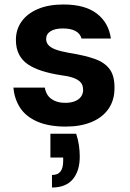

<svg xmlns="http://www.w3.org/2000/svg" viewBox="-20 -553 582 857"><path d="M274 12Q197 12 146 -10.5Q95 -33 69.5 -72.5Q44 -112 40 -162H180Q183 -143 193 -128Q203 -113 223 -103.5Q243 -94 271 -94Q297 -94 315 -101.5Q333 -109 342 -122Q351 -135 351 -151Q351 -174 339 -186.5Q327 -199 304.5 -206.5Q282 -214 248 -218Q204 -225 167.5 -236.5Q131 -248 105 -265.5Q79 -283 65 -310Q51 -337 51 -375Q51 -421 76 -456.5Q101 -492 148.5 -512.5Q196 -533 263 -533Q359 -533 412 -492.5Q465 -452 475 -381H344Q338 -403 317 -414.5Q296 -426 261 -426Q225 -426 205.5 -413.5Q186 -401 186 -379Q186 -364 195.5 -352.5Q205 -341 227 -332.5Q249 -324 288 -317Q358 -306 403 -290Q448 -274 470 -243.5Q492 -213 491 -159Q491 -106 464.5 -67.5Q438 -29 389 -8.5Q340 12 274 12ZM212 284V228Q238 228 250 212.5Q262 197 262 165V150H205V44H320Q329 71 332.5 97Q336 123 336 146Q336 210 305 247Q274 284 212 284Z"/></svg>

Font: DM Sans 10pt ExtraBold
Style: Regular
Weight: 800
Version: Version 4.004;gftools[0.9.30]